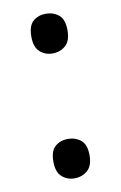

<svg xmlns="http://www.w3.org/2000/svg" viewBox="-70 -592 408 648"><g transform="rotate(-10 134.0 -268.0)"><path d="M72 -482Q72 -520 90 -535Q108 -550 133 -550Q159 -550 177.5 -535Q196 -520 196 -482Q196 -446 177.5 -430Q159 -414 133 -414Q108 -414 90 -430Q72 -446 72 -482ZM72 -54Q72 -91 90 -106Q108 -121 133 -121Q159 -121 177.5 -106Q196 -91 196 -54Q196 -18 177.5 -2Q159 14 133 14Q108 14 90 -2Q72 -18 72 -54Z"/></g></svg>

Font: Noto Sans Tifinagh Tawellemmet
Style: Regular
Weight: 400
Designer: JamraPatel
Foundry: JamraPatel LLC
Version: Version 2.006; ttfautohint (v1.8.4.7-5d5b)